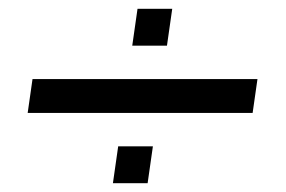

<svg xmlns="http://www.w3.org/2000/svg" viewBox="-20 -474 652 437"><path d="M43 -217 54 -294H566L555 -217ZM237 -57 249 -141H328L316 -57ZM281 -370 293 -454H372L360 -370Z"/></svg>

Font: Chivo Medium Light
Style: Italic
Weight: 300
Italic angle: -8.05°
Version: Version 2.002